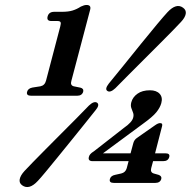

<svg xmlns="http://www.w3.org/2000/svg" viewBox="-20 -736 767 772"><path d="M186.5 -651.5Q166.5 -651.5 171.5 -670Q176.5 -688.5 198 -688.5H228.5Q255 -688.5 272 -693.8Q289 -699 305 -709.5Q318.5 -716 328 -716Q347.5 -716 342.5 -697L267 -411Q261.5 -393 276.5 -389L303.5 -383.5Q317.5 -380 314.5 -367Q309.5 -351 290 -351H105.5Q84.5 -351 89 -367Q92.5 -380.5 110.5 -384L142.5 -389Q160 -392.5 165 -411.5L222.5 -630.5Q226 -643 223.2 -647.2Q220.5 -651.5 211 -651.5ZM516 -160.5Q519.5 -173.5 530 -181L603 -232Q615.5 -241 623.5 -241Q635.5 -241 631.5 -228L603.5 -119.5H645.5Q664.5 -119.5 660.5 -104.5Q656 -88 636 -88H595.5L588 -60Q583.5 -43 598 -38.5L617.5 -33Q631.5 -28 628.5 -16.5Q624 -0.5 604 -0.5H438Q417.5 -0.5 422 -16.5Q425.5 -29.5 443 -33L467.5 -38.5Q484.5 -42.5 489.5 -59.5L497 -88H353Q332.5 -88 337.5 -105.5Q338.5 -110.5 343 -116Q347.5 -121.5 358 -128L478.5 -222Q511 -244.5 515.5 -263Q518.5 -274 515 -283Q511.5 -292 508 -301.8Q504.5 -311.5 508 -325Q513.5 -345.5 532.8 -359.2Q552 -373 583 -373Q609 -373 622 -358.8Q635 -344.5 628.5 -321Q623.5 -303 608.5 -284.5Q593.5 -266 554.5 -238L394 -119.5H505ZM443.5 -381Q423 -362 411.5 -370.5Q400.5 -378 417.5 -400Q443 -431 477.8 -474Q512.5 -517 547.8 -560.8Q583 -604.5 611.8 -638.8Q640.5 -673 653.5 -687Q689 -725 716 -705Q729.5 -695.5 726.8 -680.2Q724 -665 707.5 -647.5Q697.5 -636.5 675 -613.5Q652.5 -590.5 622.2 -560.2Q592 -530 559.5 -497.5Q527 -465 496.8 -434.8Q466.5 -404.5 443.5 -381ZM337.5 -311.5Q358 -331 370.5 -323Q382 -314 364 -292.5Q345 -268.5 319 -236.2Q293 -204 264.8 -169Q236.5 -134 210 -101.5Q183.5 -69 163 -44.2Q142.5 -19.5 132.5 -9Q97 29.5 69 9Q56.5 0 59.2 -15.2Q62 -30.5 78.5 -48.5Q88.5 -59.5 111 -82.5Q133.5 -105.5 163.2 -135.5Q193 -165.5 225.2 -197.8Q257.5 -230 287 -259.8Q316.5 -289.5 337.5 -311.5Z"/></svg>

Font: Fraunces 72pt Soft SemiBold
Style: Italic
Weight: 600
Italic angle: -16°
Version: Version 1.000;[b76b70a41]